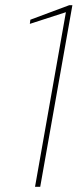

<svg xmlns="http://www.w3.org/2000/svg" viewBox="-20 -720 299 740"><path d="M115 0 234 -673 95 -628 97 -644 247 -700H259L135 0Z"/></svg>

Font: DM Sans 10pt Thin
Style: Italic
Weight: 250
Italic angle: -10°
Version: Version 4.004;gftools[0.9.30]